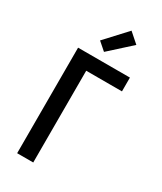

<svg xmlns="http://www.w3.org/2000/svg" viewBox="-240 -1071 980 1158"><g transform="rotate(30 250.0 -492.5)"><path d="M88 0V-735H449V-639H200V0ZM236 -791 181 -839 316 -985 384 -925Z"/></g></svg>

Font: Iosevka SS08 Regular
Style: Bold
Weight: 700
Monospace: yes
Designer: Belleve Invis
Foundry: Belleve Invis
Version: Version 16.3.4; ttfautohint (v1.8.4)